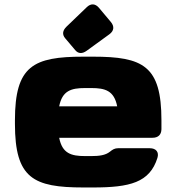

<svg xmlns="http://www.w3.org/2000/svg" viewBox="-20 -828 802 860"><path d="M354 11.7H396C562 11.7 650.4 -10.3 685.1 -120.6C693.4 -147.5 678.2 -164.1 650.9 -164.1H508.8C493.7 -164.1 484.4 -158.2 472.2 -148.4C452.1 -132.3 423.8 -128.9 388.7 -128.9H361.3C298.8 -128.9 258.8 -140.6 245.1 -210.9H663.1C688 -210.9 702.6 -224.1 703.1 -249V-289.1C703.1 -533.2 621.1 -574.2 396 -574.2H354C128.9 -574.2 46.9 -533.2 46.9 -289.1V-273.4C46.9 -29.3 128.9 11.7 354 11.7ZM504.9 -351.6H245.1C258.8 -421.9 298.8 -433.6 361.3 -433.6H388.7C451.2 -433.6 491.2 -421.9 504.9 -351.6ZM368.2 -795.4 277.8 -708.5C260.3 -691.4 257.8 -673.8 271.5 -657.2L316.9 -603.5C330.6 -586.9 348.6 -586.4 368.2 -600.6L469.7 -674.3C490.7 -689.5 493.2 -709.5 476.6 -729.5L423.3 -793C406.7 -812.5 386.7 -813.5 368.2 -795.4Z"/></svg>

Font: Gyrotrope Black
Style: Regular
Weight: 900
Designer: David Moles
Version: Version 1.003;Glyphs 3.3.1 (3343)